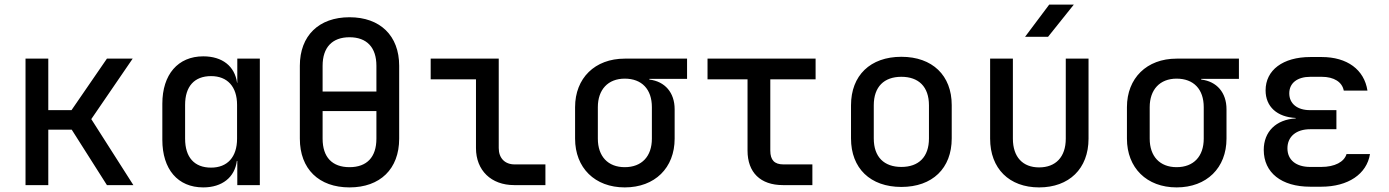

<svg xmlns="http://www.w3.org/2000/svg" viewBox="-20 -805 6040 835"><path d="M190 0V-241H292L445 0H560L377 -287L557 -550H445L291 -326H190V-550H91V0Z M1012 -445H1011C1001 -517 947 -560 864 -560C754 -560 686 -481 686 -354V-197C686 -69 753 10 864 10C946 10 1001 -34 1010 -105H1012V0H1110V-550H1012ZM898 -76C825 -76 785 -121 785 -202V-349C785 -429 825 -474 898 -474C969 -474 1011 -428 1011 -349V-202C1011 -122 969 -76 898 -76Z M1500 10C1633 10 1716 -70 1716 -202V-519C1716 -650 1633 -730 1500 -730C1367 -730 1284 -650 1284 -519V-202C1284 -70 1367 10 1500 10ZM1383 -519C1383 -599 1425 -643 1500 -643C1575 -643 1617 -599 1617 -519V-407H1383ZM1500 -78C1425 -78 1383 -121 1383 -202V-322H1617V-202C1617 -121 1575 -78 1500 -78Z M2352 0V-90H2218C2176 -90 2149 -117 2149 -161V-550H1853V-460H2050V-161C2050 -64 2116 0 2216 0Z M2968 -550H2697C2567 -550 2481 -465 2481 -339V-202C2481 -75 2567 10 2697 10C2828 10 2914 -75 2914 -202V-330C2914 -402 2872 -451 2804 -459V-462H2968ZM2815 -202C2815 -125 2771 -78 2697 -78C2624 -78 2580 -125 2580 -202V-339C2580 -415 2624 -463 2697 -463C2771 -463 2815 -417 2815 -339Z M3513 0V-90H3387C3348 -90 3330 -109 3330 -150V-460H3527V-550H3057V-460H3231V-150C3231 -55 3287 0 3385 0Z M3900 8C4035 8 4119 -73 4119 -203V-348C4119 -477 4035 -558 3900 -558C3765 -558 3681 -477 3681 -347V-203C3681 -73 3765 8 3900 8ZM3900 -79C3825 -79 3780 -122 3780 -203V-347C3780 -428 3825 -471 3900 -471C3975 -471 4020 -428 4020 -347V-203C4020 -122 3975 -79 3900 -79Z M4538 -645 4650 -785H4543L4438 -645ZM4499 10C4629 10 4714 -71 4714 -202V-550H4615V-202C4615 -122 4571 -77 4499 -77C4428 -77 4385 -122 4385 -202V-550H4286V-202C4286 -72 4369 10 4499 10Z M5368 -550H5097C4967 -550 4881 -465 4881 -339V-202C4881 -75 4967 10 5097 10C5228 10 5314 -75 5314 -202V-330C5314 -402 5272 -451 5204 -459V-462H5368ZM5215 -202C5215 -125 5171 -78 5097 -78C5024 -78 4980 -125 4980 -202V-339C4980 -415 5024 -463 5097 -463C5171 -463 5215 -417 5215 -339Z M5726 7C5843 7 5924 -48 5938 -135H5836C5826 -101 5785 -79 5726 -79H5678C5617 -79 5579 -109 5579 -160C5579 -211 5617 -243 5678 -243H5792V-326H5677C5622 -326 5587 -354 5587 -399C5587 -444 5622 -471 5679 -471H5728C5782 -471 5817 -448 5824 -411H5927C5913 -502 5839 -557 5728 -557H5679C5559 -557 5484 -500 5484 -412C5484 -341 5534 -296 5615 -292V-290C5529 -285 5476 -232 5476 -153C5476 -54 5553 7 5678 7Z"/></svg>

Font: Tekne LDO Medium
Style: Regular
Weight: 500
Monospace: yes
Designer: Alessio Laiso, Mario Rullo, Paolo Rosset
Foundry: Alessio Laiso
Version: Version 1.000;hotconv 1.0.109;makeotfexe 2.5.65596